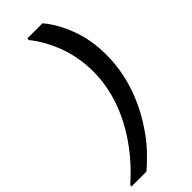

<svg xmlns="http://www.w3.org/2000/svg" viewBox="-346 -847 1029 1029"><g transform="rotate(-45 168.5 -333.0)"><path d="M-41 145 -39 134Q52 54 117 -39.5Q182 -133 217 -234Q234 -285 242.5 -335Q251 -385 251 -435Q251 -539 217.5 -632.5Q184 -726 125 -800L127 -811H241Q295 -747 329.5 -654Q364 -561 364 -450Q364 -339 328.5 -230.5Q293 -122 227 -26Q195 23 156 65Q117 107 73 145Z"/></g></svg>

Font: Rethink Sans SemiBold
Style: Italic
Weight: 600
Italic angle: -10°
Designer: The Rethink Sans project authors (Hans Thiessen). DM Sans designed by Colophon Foundry.
Foundry: Rethink Communications LLC
Version: Version 1.001